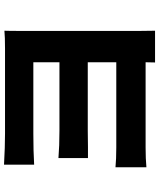

<svg xmlns="http://www.w3.org/2000/svg" viewBox="62 -826 792 956"><g transform="rotate(-90 458.0 -348.0)"><path d="M625 28 626 -19H201Q145 -19 103 -15V-169Q143 -165 202 -165H626V-307H286Q260 -307 203 -306Q162 -306 149 -306V-453Q209 -448 286 -448H626V-578H271Q182 -578 116 -574V-724Q204 -719 271 -719H693Q753 -719 783 -722Q782 -704 782 -632V-341V-51Q782 -41 782.5 -11.5Q783 18 783 28Z"/></g></svg>

Font: GenSekiGothic TW H
Style: Regular
Weight: 900
Version: Version 1.501;PS 1;hotconv 16.6.51;makeotf.lib2.5.65220